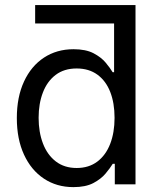

<svg xmlns="http://www.w3.org/2000/svg" viewBox="-20 -748 644 779"><path d="M484.9 -652.8H122.6V-727.5H529.8ZM277.8 11.2Q210 11.2 158.2 -23.2Q106.4 -57.6 77.4 -120.6Q48.3 -183.6 48.3 -269Q48.3 -354.5 77.4 -417.2Q106.4 -480 158.4 -514.2Q210.4 -548.3 278.3 -548.3Q328.1 -548.3 359.4 -532Q390.6 -515.6 408.7 -493.9Q426.8 -472.2 437 -455.1H442.9V-727.5H529.8V0H445.8V-83.5H437.5Q426.8 -65.9 408.2 -43.7Q389.6 -21.5 358.4 -5.1Q327.1 11.2 277.8 11.2ZM291 -66.4Q340.3 -66.4 374.8 -92.3Q409.2 -118.2 427 -164.1Q444.8 -210 444.8 -270Q444.8 -330.1 427.2 -375Q409.7 -419.9 375.2 -445.1Q340.8 -470.2 291 -470.2Q240.2 -470.2 205.8 -444.1Q171.4 -418 154.1 -372.8Q136.7 -327.6 136.7 -270Q136.7 -211.9 154.3 -165.8Q171.9 -119.6 206.5 -93Q241.2 -66.4 291 -66.4Z"/></svg>

Font: Inter 17pt
Style: Regular
Weight: 400
Version: Version 4.001;git-66647c0bb